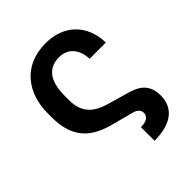

<svg xmlns="http://www.w3.org/2000/svg" viewBox="-209 -670 977 977"><g transform="rotate(-45 279.0 -181.5)"><path d="M328.8 92.7V190.7C440 190.3 514.2 147.7 514.6 49C514.2 -22.7 475.9 -55.8 416.2 -74.2L291.9 -109.7C220.9 -131 167.3 -167.6 167.3 -263.1V-294C167.3 -375.7 191.4 -453.8 286.2 -453.8C350.9 -453.8 387.4 -407 390.6 -338.1H507.1C504.3 -470.2 417.6 -552.6 287.6 -552.6C123.2 -552.6 43.3 -433.6 43.3 -292.6V-262.1C43.3 -104 127.8 -50.8 225.1 -22.4L345.9 9.6C373.2 15.3 391.3 28.8 391.3 52.2C391.3 79.2 367.2 92.7 328.8 92.7Z"/></g></svg>

Font: Magic Ui Pro Semi Bold
Style: Regular
Weight: 600
Designer: Stefan Endress, Andreas Faust
Version: Version 1.000;FEAKit 1.0